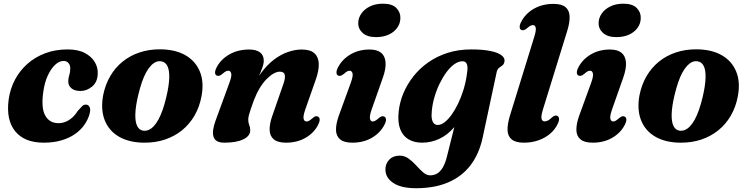

<svg xmlns="http://www.w3.org/2000/svg" viewBox="-20 -740 3945 1014"><path d="M315 -418Q293 -418 271.5 -398.2Q250 -378.5 232.8 -342Q215.5 -305.5 208.5 -254Q196.5 -169.5 219 -129.5Q241.5 -89.5 289 -89.5Q309 -89.5 327 -97Q345 -104.5 361.2 -118.8Q377.5 -133 390 -153.5Q405 -170.5 413.8 -179.2Q422.5 -188 434.5 -187.5Q447 -187 453.2 -174.5Q459.5 -162 453 -138Q444.5 -107.5 425 -80Q405.5 -52.5 375.2 -31.5Q345 -10.5 303.8 1.5Q262.5 13.5 211 13.5Q109 13.5 60 -47Q11 -107.5 26 -216.5Q34 -271.5 59 -319Q84 -366.5 124.5 -402.5Q165 -438.5 218.8 -458.8Q272.5 -479 337 -479Q392.5 -479 428.2 -460Q464 -441 481.2 -411.2Q498.5 -381.5 496 -347.5Q494 -305.5 466 -282.5Q438 -259.5 405 -259.5Q373.5 -259.5 356.8 -274Q340 -288.5 340.5 -311.5Q341 -329 346 -343.8Q351 -358.5 351 -377Q351.5 -395 342.2 -406.5Q333 -418 315 -418Z M826.5 -479.5Q905.5 -479 959 -448.5Q1012.5 -418 1035.5 -362.2Q1058.5 -306.5 1044 -230.5Q1033.5 -174.5 1007 -129Q980.5 -83.5 940.8 -51.5Q901 -19.5 850.5 -2.8Q800 14 741 13.5Q663 13 609.5 -17.5Q556 -48 533.5 -104Q511 -160 524.5 -235.5Q535.5 -292 561.8 -337.2Q588 -382.5 627.5 -414.5Q667 -446.5 717.5 -463.2Q768 -480 826.5 -479.5ZM735.5 -50Q750.5 -48 764.2 -53.5Q778 -59 791.2 -72.8Q804.5 -86.5 816.5 -108.2Q828.5 -130 839 -160Q849.5 -190 858.5 -228Q872.5 -287.5 873.8 -328Q875 -368.5 864.5 -390.5Q854 -412.5 832 -416Q817.5 -418.5 803.8 -412.8Q790 -407 777 -393.2Q764 -379.5 752 -358Q740 -336.5 729.5 -306.2Q719 -276 710 -238Q696 -179 694.8 -138.2Q693.5 -97.5 704 -75.5Q714.5 -53.5 735.5 -50Z M1124.5 -341Q1116 -345 1115.8 -356.5Q1115.5 -368 1124.5 -385Q1147 -427.5 1192 -453Q1237 -478.5 1296 -478.5Q1333 -478.5 1353 -463.5Q1373 -448.5 1373 -420Q1373 -403 1365.2 -381.8Q1357.5 -360.5 1346.5 -335.8Q1335.5 -311 1324 -282.8Q1312.5 -254.5 1305.5 -223.5L1293.5 -233.5Q1321 -303 1355.5 -350.2Q1390 -397.5 1427.8 -425.8Q1465.5 -454 1503 -466.2Q1540.5 -478.5 1573 -478.5Q1619 -478.5 1640.8 -458.5Q1662.5 -438.5 1663.5 -403Q1664.5 -367.5 1648 -320.5L1592.5 -162.5Q1580 -126.5 1583.5 -112.5Q1587 -98.5 1598.5 -98.5Q1605 -98.5 1611.8 -102Q1618.5 -105.5 1629 -114.5Q1639.5 -124 1646.2 -125.8Q1653 -127.5 1659.5 -124Q1668 -120 1668.2 -108.5Q1668.5 -97 1659.5 -79.5Q1637.5 -37.5 1593.2 -12Q1549 13.5 1490.5 13.5Q1447 13.5 1426 -4Q1405 -21.5 1404 -53.5Q1403 -85.5 1418 -128L1473.5 -287.5Q1488 -326 1484.2 -343.8Q1480.5 -361.5 1458 -361.5Q1442.5 -361.5 1424.2 -351.2Q1406 -341 1387 -321.5Q1368 -302 1351 -273.5Q1334 -245 1320 -208.5Q1310.5 -182 1304 -163Q1297.5 -144 1294.2 -130.8Q1291 -117.5 1291 -107.5Q1291 -92 1296.2 -80Q1301.5 -68 1301.5 -51.5Q1301.5 -22 1265.2 -4.2Q1229 13.5 1164.5 13.5Q1118 13.5 1108 -17Q1098 -47.5 1118.5 -103L1191.5 -302.5Q1205 -338.5 1201 -352.5Q1197 -366.5 1186 -366.5Q1179.5 -366.5 1172.5 -363Q1165.5 -359.5 1155 -350Q1144.5 -341.5 1137.8 -339.8Q1131 -338 1124.5 -341Z M1943 -162.5Q1930.5 -126.5 1934 -112.5Q1937.5 -98.5 1948.5 -98.5Q1955 -98.5 1961.8 -102.2Q1968.5 -106 1979 -115Q1989.5 -124 1996.2 -125.8Q2003 -127.5 2010 -124Q2018 -120 2018.5 -108.5Q2019 -97 2009.5 -79.5Q1988 -38 1943.8 -12.2Q1899.5 13.5 1840.5 13.5Q1797 13.5 1776 -4.2Q1755 -22 1754.5 -54Q1754 -86 1769.5 -129.5L1832.5 -302.5Q1845.5 -338.5 1841.8 -352.5Q1838 -366.5 1827 -366.5Q1820.5 -366.5 1813.5 -363Q1806.5 -359.5 1796.5 -350Q1785.5 -341.5 1778.8 -339.8Q1772 -338 1765.5 -341Q1757.5 -345 1757 -356.5Q1756.5 -368 1765.5 -385Q1787.5 -427 1831.2 -452.8Q1875 -478.5 1932 -478.5Q1971.5 -478.5 1992.5 -461.5Q2013.5 -444.5 2016.2 -411.2Q2019 -378 2002 -330ZM1965.5 -544Q1919.5 -544 1895.2 -566Q1871 -588 1872 -619.5Q1872.5 -646 1888.8 -669Q1905 -692 1934 -706.2Q1963 -720.5 2002.5 -720.5Q2051 -720.5 2073.2 -697.8Q2095.5 -675 2094.5 -644Q2094 -615.5 2077.5 -592.8Q2061 -570 2032.5 -557Q2004 -544 1965.5 -544Z M2528.5 -11Q2510 73.5 2464.8 132.8Q2419.5 192 2347.5 223Q2275.5 254 2177.5 254Q2098.5 254 2057 226.2Q2015.5 198.5 2015.5 154.5Q2015.5 124.5 2035.8 103.2Q2056 82 2091 82Q2117 82 2138.5 97.8Q2160 113.5 2178.5 134.2Q2197 155 2215 170.5Q2233 186 2252 186Q2272 186 2288.5 176.5Q2305 167 2318.2 145Q2331.5 123 2340.5 86.5L2405 -171.5L2427.5 -158Q2410.5 -105.5 2377.5 -66.8Q2344.5 -28 2301 -7.2Q2257.5 13.5 2209 13.5Q2167 13.5 2137 -4.5Q2107 -22.5 2093.2 -59Q2079.5 -95.5 2085.5 -150.5Q2090.5 -199.5 2110.2 -247Q2130 -294.5 2163 -336.5Q2196 -378.5 2241.5 -410.5Q2287 -442.5 2344 -460.8Q2401 -479 2468.5 -479Q2529.5 -479 2569.5 -470.8Q2609.5 -462.5 2628 -448.5Q2646.5 -434.5 2644.5 -417.5Q2642.5 -401.5 2633.8 -395Q2625 -388.5 2615.8 -381.8Q2606.5 -375 2603 -359ZM2260.5 -155Q2257.5 -127 2261.2 -110.5Q2265 -94 2273 -87Q2281 -80 2291.5 -80Q2309 -80 2327.8 -94.2Q2346.5 -108.5 2365 -134.2Q2383.5 -160 2399.8 -193.8Q2416 -227.5 2428.2 -267.5Q2440.5 -307.5 2446 -350Q2452 -384.5 2446 -400.5Q2440 -416.5 2423 -416.5Q2401.5 -416.5 2379.8 -401.2Q2358 -386 2338.2 -359.2Q2318.5 -332.5 2302 -298.8Q2285.5 -265 2274.8 -228.2Q2264 -191.5 2260.5 -155Z M2976 -578 2848.5 -165.5Q2836.5 -127 2840 -113Q2843.5 -99 2856 -99Q2865 -99 2874.2 -103.8Q2883.5 -108.5 2894 -119Q2904 -127.5 2910.5 -129.2Q2917 -131 2923.5 -128Q2931.5 -124 2932.5 -112.8Q2933.5 -101.5 2924.5 -84Q2911 -55.5 2885 -33.5Q2859 -11.5 2823.8 1Q2788.5 13.5 2747 13.5Q2703 13.5 2682.2 -3.8Q2661.5 -21 2660.5 -53Q2659.5 -85 2673.5 -130.5L2801 -543.5Q2812.5 -580 2809.2 -593.8Q2806 -607.5 2794.5 -607.5Q2788.5 -607.5 2781.5 -604Q2774.5 -600.5 2764 -591.5Q2753.5 -582.5 2746.5 -580.8Q2739.5 -579 2733 -582Q2725 -586 2724.5 -597.5Q2724 -609 2733.5 -626.5Q2748 -654.5 2773 -675.5Q2798 -696.5 2830.8 -708Q2863.5 -719.5 2902.5 -719.5Q2946 -719.5 2966.5 -702.5Q2987 -685.5 2988.2 -653.5Q2989.5 -621.5 2976 -578Z M3212.5 -162.5Q3200 -126.5 3203.5 -112.5Q3207 -98.5 3218 -98.5Q3224.5 -98.5 3231.2 -102.2Q3238 -106 3248.5 -115Q3259 -124 3265.8 -125.8Q3272.5 -127.5 3279.5 -124Q3287.5 -120 3288 -108.5Q3288.5 -97 3279 -79.5Q3257.5 -38 3213.2 -12.2Q3169 13.5 3110 13.5Q3066.5 13.5 3045.5 -4.2Q3024.5 -22 3024 -54Q3023.5 -86 3039 -129.5L3102 -302.5Q3115 -338.5 3111.2 -352.5Q3107.5 -366.5 3096.5 -366.5Q3090 -366.5 3083 -363Q3076 -359.5 3066 -350Q3055 -341.5 3048.2 -339.8Q3041.5 -338 3035 -341Q3027 -345 3026.5 -356.5Q3026 -368 3035 -385Q3057 -427 3100.8 -452.8Q3144.5 -478.5 3201.5 -478.5Q3241 -478.5 3262 -461.5Q3283 -444.5 3285.8 -411.2Q3288.5 -378 3271.5 -330ZM3235 -544Q3189 -544 3164.8 -566Q3140.5 -588 3141.5 -619.5Q3142 -646 3158.2 -669Q3174.5 -692 3203.5 -706.2Q3232.5 -720.5 3272 -720.5Q3320.5 -720.5 3342.8 -697.8Q3365 -675 3364 -644Q3363.5 -615.5 3347 -592.8Q3330.5 -570 3302 -557Q3273.5 -544 3235 -544Z M3659 -479.5Q3738 -479 3791.5 -448.5Q3845 -418 3868 -362.2Q3891 -306.5 3876.5 -230.5Q3866 -174.5 3839.5 -129Q3813 -83.5 3773.2 -51.5Q3733.5 -19.5 3683 -2.8Q3632.5 14 3573.5 13.5Q3495.5 13 3442 -17.5Q3388.5 -48 3366 -104Q3343.5 -160 3357 -235.5Q3368 -292 3394.2 -337.2Q3420.5 -382.5 3460 -414.5Q3499.5 -446.5 3550 -463.2Q3600.5 -480 3659 -479.5ZM3568 -50Q3583 -48 3596.8 -53.5Q3610.5 -59 3623.8 -72.8Q3637 -86.5 3649 -108.2Q3661 -130 3671.5 -160Q3682 -190 3691 -228Q3705 -287.5 3706.2 -328Q3707.5 -368.5 3697 -390.5Q3686.5 -412.5 3664.5 -416Q3650 -418.5 3636.2 -412.8Q3622.5 -407 3609.5 -393.2Q3596.5 -379.5 3584.5 -358Q3572.5 -336.5 3562 -306.2Q3551.5 -276 3542.5 -238Q3528.5 -179 3527.2 -138.2Q3526 -97.5 3536.5 -75.5Q3547 -53.5 3568 -50Z"/></svg>

Font: Fraunces
Style: Bold Italic
Weight: 700
Italic angle: -16°
Version: Version 1.000;[b76b70a41]